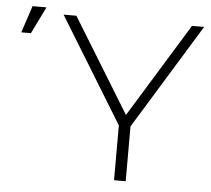

<svg xmlns="http://www.w3.org/2000/svg" viewBox="-52 -781 918 837"><g transform="rotate(5 407.5 -362.5)"><path d="M477 0V-240L195 -700H251L504 -288L757 -700H810L528 -240V0ZM18 -607 57 -725H118L60 -607Z"/></g></svg>

Font: Montserrat Z Light
Style: Regular
Weight: 300
Designer: Julieta Ulanovsky
Foundry: Julieta Ulanovsky
Version: Version 8.000